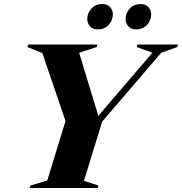

<svg xmlns="http://www.w3.org/2000/svg" viewBox="-20 -937 907 957"><path d="M739.5 -674 661.5 -702.5 664.5 -715H867L863.5 -702.5L783.5 -674L489 -330.5L398.5 -35.5L470.5 -12.5L468 0H128.5L132 -12.5L215.5 -37L306.5 -334L191 -672.5L117 -702.5L119.5 -715H465L461.5 -702.5L374.5 -674L470 -359.5ZM466.5 -790.5Q443 -790.5 429 -805.5Q415 -820.5 415 -842Q415 -871.5 435.5 -894.2Q456 -917 490.5 -917Q514 -917 528.2 -902Q542.5 -887 542.5 -865.5Q542.5 -836 522 -813.2Q501.5 -790.5 466.5 -790.5ZM658 -790.5Q634 -790.5 620 -805.5Q606 -820.5 606 -842Q606 -871.5 626.5 -894.2Q647 -917 681.5 -917Q705.5 -917 719.5 -902Q733.5 -887 733.5 -865.5Q733.5 -836 713 -813.2Q692.5 -790.5 658 -790.5Z"/></svg>

Font: Newsreader Display
Style: Bold Italic
Weight: 700
Italic angle: -17°
Designer: Hugues Gentile
Foundry: Production Type
Version: Version 1.001